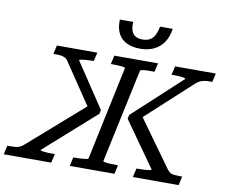

<svg xmlns="http://www.w3.org/2000/svg" viewBox="-156 -1052 1379 1172"><g transform="rotate(10 533.5 -466.5)"><path d="M348 0 360 -55H371Q391 -55 410 -56Q429 -57 440.5 -59Q452 -61 453 -65L576 -646Q577 -651 554.5 -653.5Q532 -656 497 -656H487L499 -710H770L758 -656H748Q726 -656 708.5 -655.5Q691 -655 680.5 -652.5Q670 -650 669 -646L545 -65Q544 -62 554.5 -59.5Q565 -57 584 -56Q603 -55 627 -55H637L625 0ZM739 0 752 -55H761Q781 -55 800 -56Q819 -57 831.5 -59.5Q844 -62 844 -65L646 -345L651 -369L950 -645Q950 -648 943.5 -650Q937 -652 926 -653.5Q915 -655 901 -655.5Q887 -656 872 -656H863L876 -710H1128L1116 -656H1097Q1080 -656 1066 -653.5Q1052 -651 1039.5 -645Q1027 -639 1014 -627L714 -352L713 -400L942 -82Q951 -70 961 -64Q971 -58 985 -56.5Q999 -55 1019 -55H1035L1023 0ZM233 0H-61L-49 -55H-33Q-13 -55 2 -56.5Q17 -58 29.5 -64Q42 -70 55 -82L418 -400L408 -352L223 -627Q216 -639 205.5 -645Q195 -651 181.5 -653.5Q168 -656 151 -656H131L143 -710H394L381 -656H372Q353 -656 335 -654.5Q317 -653 305 -651Q293 -649 292 -645L476 -369L471 -345L156 -65Q155 -62 167.5 -59.5Q180 -57 199 -56Q218 -55 237 -55H246ZM494 -933Q494 -930 494 -927.5Q494 -925 494 -921Q494 -874 512.5 -842Q531 -810 565.5 -794.5Q600 -779 647 -779Q693 -779 730 -796Q767 -813 790.5 -847Q814 -881 822 -933H743Q737 -901 726 -879.5Q715 -858 696.5 -847.5Q678 -837 651 -837Q624 -837 606.5 -847.5Q589 -858 582 -879.5Q575 -901 577 -933Z"/></g></svg>

Font: Roboto Serif
Style: Italic
Weight: 400
Italic angle: -10°
Designer: Greg Gazdowicz
Foundry: Commercial Type
Version: Version 1.008